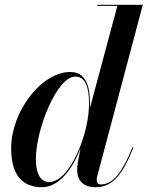

<svg xmlns="http://www.w3.org/2000/svg" viewBox="-20 -770 615 800"><path d="M355 -336.5C355 -408.5 339.5 -470 272.5 -470C152.5 -470 26.5 -305.5 26.5 -152.5C26.5 -51.5 64.5 10 155 10C226 10 281 -64.5 315 -150.5L304 -91.5C302 -81.5 301.5 -70 301.5 -62.5C301.5 -20 325 10 377.5 10C450 10 491 -43 536 -155.5L532 -157C484.5 -38.5 444.5 -1.5 400 -1.5C387 -1.5 383 -10.5 383 -19C383 -23.5 383 -29 385 -35L575 -750H385.5V-745.5H469L354.5 -319C355 -325 355 -331 355 -336.5ZM351 -337.5C351 -210 270.5 -11.5 185 -11.5C150 -11.5 129.5 -43.5 129.5 -108C129.5 -231 217 -451 294 -451C338 -451 351 -402 351 -337.5Z"/></svg>

Font: Bodoni* 36pt Medium
Style: Italic
Weight: 500
Italic angle: -13°
Version: Version 2.3